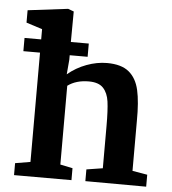

<svg xmlns="http://www.w3.org/2000/svg" viewBox="-55 -845 801 896"><g transform="rotate(5 345.5 -397.5)"><path d="M115 -68V-580H37V-642H115V-690L40 -714V-772L228 -795L255 -785L254 -642H338V-580H254V-559L248 -490Q287 -523 335.5 -541Q384 -559 431 -559Q498 -559 533.5 -530Q569 -501 581.5 -446Q594 -391 593 -301V-68L663 -56V0L378 -1V-56L454 -68V-266Q454 -340 448.5 -380Q443 -420 421.5 -443Q400 -466 354 -466Q294 -466 255 -437V-68L313 -56V0H44V-56Z"/></g></svg>

Font: Martel ExtraBold
Style: Regular
Weight: 800
Designer: Dan Reynolds
Foundry: Dan Reynolds
Version: Version 1.001; ttfautohint (v1.1) -l 5 -r 5 -G 72 -x 0 -D la